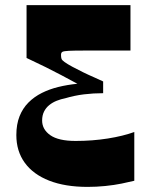

<svg xmlns="http://www.w3.org/2000/svg" viewBox="-20 -720 610 752"><path d="M506 -12Q486 -7 456.5 -1Q427 5 392.5 8.5Q358 12 323 12Q235 12 172.5 -12.5Q110 -37 77 -82.5Q44 -128 44 -191Q44 -233 56.5 -264.5Q69 -296 91.5 -318.5Q114 -341 144 -356Q174 -371 209 -379.5Q244 -388 283 -392Q248 -411 219.5 -426Q191 -441 159 -457Q127 -473 84 -493V-700H491V-522Q448 -522 418 -522Q388 -522 364 -522Q340 -522 312 -522Q270 -522 250 -521Q230 -520 224.5 -517Q219 -514 219 -505Q219 -495 221 -489.5Q223 -484 233 -477Q244 -469 263.5 -458.5Q283 -448 305.5 -437Q328 -426 349 -417Q370 -408 384 -401V-355Q346 -355 309 -350.5Q272 -346 235 -335Q219 -332 202.5 -325.5Q186 -319 173 -308.5Q160 -298 152.5 -283Q145 -268 145 -248Q145 -213 177 -190.5Q209 -168 276 -168Q342 -168 402 -177.5Q462 -187 506 -203Z"/></svg>

Font: Ojuju ExtraLight
Style: Bold
Weight: 700
Version: Version 1.000